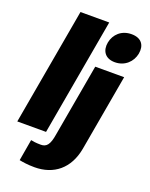

<svg xmlns="http://www.w3.org/2000/svg" viewBox="-206 -798 857 1097"><g transform="rotate(20 223.0 -249.5)"><path d="M-37.6 0H137.2L262.7 -710.9H87.9ZM143.6 212.4C260.7 212.4 344.7 145.5 367.7 18.6L449.7 -446.3H273.9L196.3 -6.3C186 60.1 167.5 79.1 133.8 79.1C102.1 79.1 85.4 75.7 73.2 73.2L50.8 203.1C68.8 207 102.1 212.4 143.6 212.4ZM369.6 -508.3C430.7 -508.3 472.7 -550.3 482.4 -601.1C492.2 -653.8 467.3 -691.9 406.2 -691.9C345.2 -691.9 304.2 -652.3 294.4 -601.1C284.7 -550.3 309.1 -508.3 369.6 -508.3Z"/></g></svg>

Font: Roboto Flex Super Cond Black
Style: Italic
Weight: 900
Width: 3
Italic angle: -10°
Designer: Berlow after Robertson
Foundry: Google
Version: Version 3.200;Glyphs 3.3 (3311)